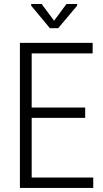

<svg xmlns="http://www.w3.org/2000/svg" viewBox="-20 -921 506 941"><path d="M397.5 -343.3H135.3V-50.8H437V0H77.6V-710.9H434.1V-659.2H135.3V-394H397.5ZM357.9 -901.4V-893.1L265.1 -782.7H224.6L132.8 -893.1V-901.4H184.1L245.1 -819.3L305.7 -901.4Z"/></svg>

Font: RobotoCondensed-Light
Style: Light
Weight: 300
Designer: Google
Version: Version 1.200311; 2013